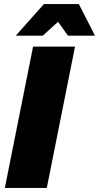

<svg xmlns="http://www.w3.org/2000/svg" viewBox="-20 -932 491 952"><path d="M451 -755H317L268 -824L192 -755H58L198 -912H371ZM352 -701 212 0H4L144 -701Z"/></svg>

Font: TypoPRO Montserrat
Style: Italic
Weight: 800
Italic angle: -11.3°
Designer: Julieta Ulanovsky
Foundry: Julieta Ulanovsky
Version: Version 6.001